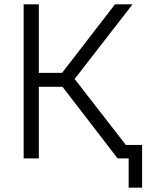

<svg xmlns="http://www.w3.org/2000/svg" viewBox="-20 -730 682 885"><path d="M560 -62 324 -366 591 -710H510L266 -394H159V-710H89V0H159V-330H268L522 0H573V135H635V-62Z"/></svg>

Font: FIGSv2-sans-serif
Style: Regular
Weight: 400
Designer: Matt McInerney, Pablo Impallari, Rodrigo Fuenzalida,Mirko Velimirovic
Foundry: Matt McInerney, Pablo Impallari, Rodrigo Fuenzalida
Version: Version 4.021;hotconv 1.0.109;makeotfexe 2.5.65596